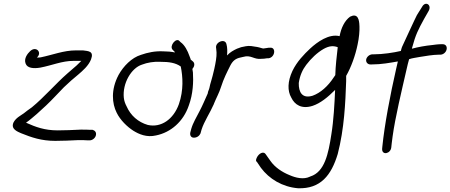

<svg xmlns="http://www.w3.org/2000/svg" viewBox="-20 -741 2405 1025"><path d="M423 -472H385C320 -472 261 -448 198 -435C190 -434 184 -433 177 -434C207 -460 173 -498 141 -468C127 -455 106 -428 117 -401C126 -377 159 -374 195 -380C258 -392 311 -416 372 -416H414C402 -405 392 -393 378 -382L340 -349C277 -294 217 -223 150 -168C133 -156 119 -146 107 -136C89 -123 65 -112 52 -87C36 -51 75 -38 92 -30C149 -7 201 11 275 11C314 11 357 9 398 7C419 7 435 7 443 8H456C472 10 489 -4 492 -19C496 -36 485 -45 474 -48H459C450 -49 434 -49 411 -49C370 -47 327 -45 288 -45C218 -45 170 -63 119 -86C138 -99 157 -116 176 -132C207 -159 245 -195 275 -227L321 -275C349 -302 371 -321 399 -344C420 -362 453 -390 466 -424C483 -469 451 -468 423 -472Z M603 -139C622 -100 659 -64 692 -43C721 -25 763 -6 813 -18C892 -34 959 -92 988 -178C1011 -240 1013 -306 1010 -354L1007 -373C1017 -384 1022 -401 1011 -412L998 -423C997 -430 993 -436 991 -443C982 -469 966 -501 944 -516L938 -522C921 -542 883 -497 901 -476L909 -468C911 -467 912 -465 914 -461C895 -465 873 -467 850 -467C808 -469 769 -461 732 -448C683 -433 639 -388 613 -341C571 -262 578 -188 603 -139ZM738 -396C766 -407 802 -413 836 -411C882 -411 917 -406 945 -386C956 -332 961 -260 935 -185C906 -104 840 -58 769 -74C717 -89 677 -125 656 -173C648 -188 643 -202 641 -219C633 -296 681 -378 738 -396Z M1192 -445C1194 -466 1194 -487 1189 -505C1182 -539 1126 -516 1134 -483C1135 -474 1135 -471 1136 -461C1137 -437 1131 -405 1124 -373C1121 -360 1118 -347 1115 -336C1111 -319 1106 -306 1102 -290L1098 -272C1096 -262 1090 -254 1089 -242C1075 -211 1061 -177 1045 -147C1030 -117 1010 -85 1001 -53L996 -34C993 -21 998 -6 1015 -6C1032 -6 1045 -16 1051 -30V-31L1056 -49C1070 -93 1101 -138 1122 -186V-187C1134 -217 1151 -247 1160 -277C1174 -321 1191 -354 1210 -392C1223 -417 1239 -429 1264 -434L1277 -437C1321 -450 1334 -422 1376 -427C1384 -427 1396 -428 1406 -430H1414C1450 -435 1455 -492 1420 -486H1413C1404 -484 1396 -484 1385 -482C1383 -482 1381 -483 1377 -484L1363 -488C1356 -490 1348 -491 1341 -492L1322 -495C1302 -498 1282 -492 1267 -489L1248 -482H1247C1226 -472 1209 -463 1192 -445Z M1352 124 1373 155C1417 214 1487 257 1571 264C1692 268 1749 194 1783 81C1818 -54 1824 -193 1828 -308V-321V-336C1854 -381 1877 -444 1889 -503C1897 -539 1900 -576 1899 -600C1898 -614 1899 -666 1862 -657C1858 -656 1853 -654 1849 -652C1820 -631 1801 -592 1793 -548C1736 -562 1674 -517 1636 -482C1603 -451 1565 -412 1541 -362C1515 -306 1514 -256 1535 -220C1553 -182 1590 -157 1649 -176C1691 -190 1730 -222 1769 -261C1766 -189 1761 -97 1749 -24C1733 81 1713 177 1637 201H1636L1635 202C1600 219 1558 208 1526 194C1486 178 1447 152 1423 117L1401 86C1397 80 1393 74 1384 74C1370 74 1352 90 1347 112C1346 117 1348 121 1352 124ZM1575 -298C1581 -338 1595 -369 1615 -395C1640 -428 1673 -460 1708 -480C1737 -496 1759 -498 1783 -489C1778 -446 1771 -386 1770 -340L1761 -327C1731 -281 1691 -245 1649 -230C1593 -213 1574 -249 1575 -298Z M1976 -451H1969C1953 -451 1938 -438 1935 -424C1932 -409 1943 -397 1957 -397H1965C2016 -397 2063 -406 2104 -413L2095 -374C2063 -234 2033 -76 2021 43L2020 54C2019 90 2066 80 2069 45L2070 35C2070 30 2073 13 2076 -13C2090 -115 2124 -255 2151 -373C2155 -391 2159 -408 2164 -425C2181 -431 2201 -433 2221 -437C2249 -442 2295 -449 2321 -449H2330C2345 -449 2360 -460 2364 -476C2368 -492 2360 -505 2343 -505H2334C2317 -505 2291 -501 2291 -501C2250 -497 2212 -490 2179 -481L2180 -486C2199 -557 2213 -583 2244 -640L2268 -682C2287 -715 2251 -738 2233 -704L2206 -661C2201 -653 2126 -490 2126 -490C2123 -483 2122 -476 2120 -469C2082 -460 2023 -451 1976 -451Z"/></svg>

Font: Stray Cat
Style: BdCnObl
Weight: 700
Version: Version 1.0